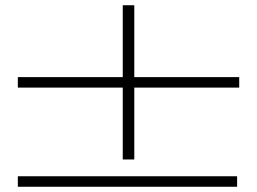

<svg xmlns="http://www.w3.org/2000/svg" viewBox="-20 -672 980 732"><path d="M48 -338V-378H448V-652H492V-378H892V-338H492V-64H448V-338ZM48 40V0H884V40Z"/></svg>

Font: Old Standard TT
Style: Regular
Weight: 400
Designer: Alexey Kryukov <alexios@thessalonica.org.ru>
Version: Version 2.2